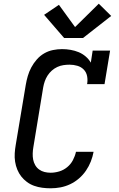

<svg xmlns="http://www.w3.org/2000/svg" viewBox="-20 -1008 640 1036"><path d="M253 8Q230 8 207.5 5Q185 2 164 -5.5Q143 -13 125.5 -26Q108 -39 95 -55.5Q82 -72 73.5 -92.5Q65 -113 61.5 -135.5Q58 -158 59.5 -181Q61 -204 65 -227L119 -550Q123 -574 130 -598Q137 -622 149 -644.5Q161 -667 178.5 -687Q196 -707 218.5 -720Q241 -733 266 -738Q291 -743 315 -743Q338 -743 361 -739Q384 -735 404.5 -726.5Q425 -718 442 -703.5Q459 -689 470 -670L480 -735H574L544 -554H450Q454 -576 450 -597Q446 -618 432 -632.5Q418 -647 397.5 -653Q377 -659 355 -659Q339 -659 322 -656.5Q305 -654 289 -646.5Q273 -639 259.5 -627Q246 -615 236.5 -600Q227 -585 221.5 -569Q216 -553 213 -536L160 -214Q157 -197 156.5 -179.5Q156 -162 159 -146.5Q162 -131 170 -117Q178 -103 191 -93.5Q204 -84 220 -80Q236 -76 253 -76Q276 -76 299.5 -83Q323 -90 342.5 -106Q362 -122 373.5 -144Q385 -166 390 -189H485Q480 -162 470 -136.5Q460 -111 444 -87.5Q428 -64 406 -45Q384 -26 358.5 -14Q333 -2 306.5 3Q280 8 253 8ZM326 -803 218 -928 298 -982 385 -862 513 -988 580 -922 428 -803Z"/></svg>

Font: Iosevka Etoile Medium Oblique
Style: Regular
Weight: 500
Italic angle: -9°
Designer: Belleve Invis
Foundry: Belleve Invis
Version: Version 15.5.2; ttfautohint (v1.8.4)